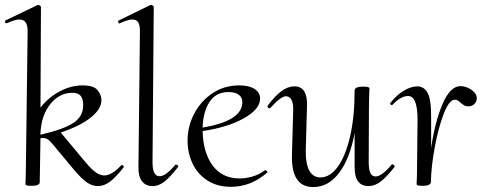

<svg xmlns="http://www.w3.org/2000/svg" viewBox="-28 -745 1976 778"><path d="M466 -76Q470 -76 472.5 -72.5Q475 -69 473 -67Q443 -28 418.5 -9.5Q394 9 369 9Q346 9 324.5 -5.5Q303 -20 271 -58L187 -159Q175 -174 166 -180Q157 -186 145 -186L136 -185L133 -7Q133 8 101 8Q86 8 81 6.5Q76 5 75 2L76 -22L77 -74L84 -619Q84 -666 51 -666Q33 -666 0 -651H-2Q-6 -651 -7.5 -655.5Q-9 -660 -6 -662L125 -725H127Q130 -725 134 -722Q138 -719 138 -717L136 -309Q169 -351 214.5 -375Q260 -399 307 -399Q351 -399 367 -380Q383 -361 383 -339Q383 -303 339.5 -268.5Q296 -234 218 -208L315 -92Q343 -58 361 -46Q379 -34 394 -34Q425 -34 463 -75Q464 -76 466 -76ZM136 -207V-199Q230 -221 269.5 -247Q309 -273 309 -319Q309 -344 299 -356.5Q289 -369 265 -369Q213 -369 176.5 -324Q140 -279 136 -207Z M533 -70 539 -619Q539 -643 532 -654.5Q525 -666 508 -666Q491 -666 458 -651L456 -650Q453 -650 451 -655Q449 -660 453 -662L582 -725H584Q588 -725 591.5 -722Q595 -719 595 -717L590 -89Q590 -59 597 -45Q604 -31 619 -31Q644 -31 682 -77Q683 -78 685 -78Q689 -78 692.5 -74.5Q696 -71 694 -69Q663 -29 639.5 -10Q616 9 590 9Q562 9 547 -11Q532 -31 533 -70Z M1047 -55Q1050 -55 1053.5 -52Q1057 -49 1055 -46Q989 12 908 12Q852 12 812 -14Q772 -40 752 -83Q732 -126 732 -175Q732 -233 759 -284.5Q786 -336 833.5 -367.5Q881 -399 941 -399Q981 -399 1003.5 -384.5Q1026 -370 1026 -345Q1025 -301 958 -264.5Q891 -228 793 -214Q795 -127 833.5 -74.5Q872 -22 943 -22Q969 -22 996 -30Q1023 -38 1045 -55ZM793 -228Q954 -255 954 -331Q954 -351 939 -361.5Q924 -372 898 -372Q847 -372 821 -332Q795 -292 793 -228Z M1562 -79Q1566 -79 1569 -75.5Q1572 -72 1571 -69Q1539 -28 1515 -9.5Q1491 9 1465 9Q1409 9 1409 -67V-206Q1390 -103 1346.5 -45Q1303 13 1241 13Q1151 13 1155 -119L1160 -297Q1161 -326 1153 -340.5Q1145 -355 1131 -355Q1110 -355 1068 -308Q1066 -306 1064 -306Q1060 -306 1057.5 -309.5Q1055 -313 1056 -316Q1086 -356 1112 -375.5Q1138 -395 1165 -395Q1219 -395 1216 -315L1211 -138Q1210 -81 1225.5 -53.5Q1241 -26 1270 -26Q1309 -26 1340.5 -69Q1372 -112 1390.5 -192Q1409 -272 1409 -379Q1409 -386 1417.5 -390Q1426 -394 1442 -394Q1467 -394 1469 -388Q1469 -384 1468 -360.5Q1467 -337 1467 -312L1466 -89Q1466 -59 1472.5 -44.5Q1479 -30 1494 -30Q1519 -30 1559 -78Q1560 -79 1562 -79Z M1904 -347Q1904 -333 1894 -323.5Q1884 -314 1871 -314Q1860 -314 1853 -318Q1846 -322 1838 -329Q1833 -334 1827.5 -337.5Q1822 -341 1815 -341Q1792 -341 1770 -284Q1748 -227 1733.5 -147.5Q1719 -68 1718 -7Q1718 0 1709.5 4Q1701 8 1686 8Q1671 8 1666 6.5Q1661 5 1660 2Q1660 -2 1661 -20.5Q1662 -39 1662 -74L1664 -259Q1664 -356 1626 -356Q1596 -356 1562 -320L1560 -319Q1557 -319 1554.5 -322Q1552 -325 1553 -327Q1578 -359 1607.5 -377Q1637 -395 1663 -395Q1691 -395 1705.5 -367Q1720 -339 1719 -261V-145Q1734 -250 1765 -323Q1796 -396 1838 -396Q1861 -396 1882.5 -381Q1904 -366 1904 -347Z"/></svg>

Font: Cormorant Upright
Style: Regular
Weight: 400
Designer: Christian Thalmann (Catharsis Fonts)
Foundry: Catharsis Fonts
Version: Version 3.302